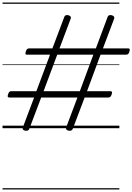

<svg xmlns="http://www.w3.org/2000/svg" viewBox="-20 -1015 1047 1520"><path d="M176 19Q153 12 161 -7L250 -243H55Q44 -243 41.5 -249Q39 -255 44 -268Q48 -282 53.5 -287.5Q59 -293 70 -293H268L376 -582H195Q184 -582 182 -587.5Q180 -593 184 -606Q188 -620 194.5 -626Q201 -632 211 -632H395L489 -881Q496 -901 523 -894Q547 -886 540 -868L451 -632H739L832 -881Q839 -901 866 -894Q890 -886 884 -868L795 -632H993Q1004 -632 1006.5 -626Q1009 -620 1004 -606Q1001 -593 994.5 -587.5Q988 -582 978 -582H776L669 -293H853Q863 -293 866 -287.5Q869 -282 864 -268Q860 -255 854 -249Q848 -243 838 -243H650L556 5Q549 25 520 19Q508 15 504.5 9Q501 3 504 -7L593 -243H306L212 5Q205 25 176 19ZM325 -293H612L719 -582H433ZM0 475H925V485H0ZM0 -20H925V0H0ZM0 -505H925V-500H0ZM0 -995H925V-985H0Z"/></svg>

Font: Playwrite CZ Guides
Style: Regular
Weight: 400
Designer: Veronika Burian, José Scaglione
Foundry: TypeTogether
Version: Version 1.003